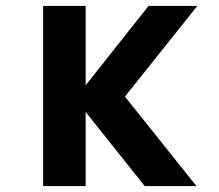

<svg xmlns="http://www.w3.org/2000/svg" viewBox="-20 -630 740 650"><path d="M470 0 234 -296 483 -610H648L403 -303L645 0ZM126 0V-610H270V0Z"/></svg>

Font: Martian Mono SemiExpanded SemiBold
Style: Regular
Weight: 600
Monospace: yes
Version: Version 0.930